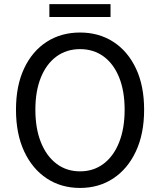

<svg xmlns="http://www.w3.org/2000/svg" viewBox="-20 -905 782 938"><path d="M371.1 13.2Q278.8 13.2 208.3 -33.4Q137.7 -80.1 97.9 -165.8Q58.1 -251.5 58.1 -369.1Q58.1 -486.3 97.9 -570.8Q137.7 -655.3 208.3 -700.7Q278.8 -746.1 371.1 -746.1Q462.9 -746.1 533.4 -700.7Q604 -655.3 644 -570.8Q684.1 -486.3 684.1 -369.1Q684.1 -251.5 644 -165.8Q604 -80.1 533.4 -33.4Q462.9 13.2 371.1 13.2ZM371.1 -67.9Q437 -67.9 486.1 -105Q535.2 -142.1 562 -209.7Q588.9 -277.3 588.9 -369.1Q588.9 -460.4 562 -526.9Q535.2 -593.3 486.1 -629.2Q437 -665 371.1 -665Q305.2 -665 256.1 -629.2Q207 -593.3 179.9 -526.9Q152.8 -460.4 152.8 -369.1Q152.8 -277.3 179.9 -209.7Q207 -142.1 256.1 -105Q305.2 -67.9 371.1 -67.9ZM221.2 -821.8V-884.8H520V-821.8Z"/></svg>

Font: Source Han Sans CN
Style: Regular
Weight: 400
Designer: Ryoko NISHIZUKA  (kana, bopomofo & ideographs); Paul D. Hunt (Latin, Greek & Cyrillic); Sandoll Communications , Soo-you
Foundry: Adobe
Version: Version 2.004;hotconv 1.0.118;makeotfexe 2.5.65603